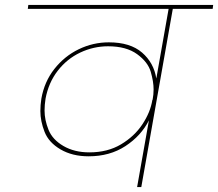

<svg xmlns="http://www.w3.org/2000/svg" viewBox="-20 -760 886 780"><path d="M846 -740 844 -724H682L554 0H537L585 -271Q553 -208 489.5 -166.5Q426 -125 340 -125Q274 -125 226 -153Q178 -181 161 -224.5Q144 -268 144 -309Q144 -333 148 -359Q160 -428 201 -480Q242 -532 300 -560Q358 -588 422 -588Q509 -588 557 -546.5Q605 -505 615 -441L665 -724H93L95 -740ZM343 -141Q417 -141 471.5 -173.5Q526 -206 558.5 -255Q591 -304 599 -354L600 -355Q604 -376 604 -397Q604 -428 592.5 -468Q581 -508 537 -540Q493 -572 419 -572Q360 -572 306 -546.5Q252 -521 214.5 -472.5Q177 -424 165 -359Q161 -334 161 -311Q161 -273 177 -233Q193 -193 237.5 -167Q282 -141 343 -141Z"/></svg>

Font: Fz Poppins Thin
Style: Italic
Weight: 100
Italic angle: -10°
Designer: Ninad Kale (Devanagari), Jonny Pinhorn (Latin)
Foundry: Indian Type Foundry
Version: Vit hóa bi Vntype.Com & FontZin.Com